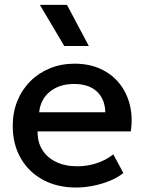

<svg xmlns="http://www.w3.org/2000/svg" viewBox="-20 -780 612 814"><path d="M302.5 15Q222.5 15 162 -17.8Q101.5 -50.5 67.8 -109.5Q34 -168.5 34 -246.5Q34 -303.5 53.5 -351.8Q73 -400 108.5 -435.5Q144 -471 191.8 -490.5Q239.5 -510 296 -510Q357.5 -510 405.5 -488.2Q453.5 -466.5 485.2 -427.5Q517 -388.5 530.2 -336.2Q543.5 -284 534.5 -223H139.5Q138.5 -178.5 159 -145.2Q179.5 -112 217.8 -93.5Q256 -75 308 -75Q350 -75 389.2 -87.8Q428.5 -100.5 460.5 -125.5L503 -46.5Q479 -27 445 -13.2Q411 0.5 374 7.8Q337 15 302.5 15ZM146 -304H426.5Q425 -360 390.8 -392Q356.5 -424 293.5 -424Q232.5 -424 192.2 -392Q152 -360 146 -304ZM252.5 -585 149 -759.5H264L356.5 -585Z"/></svg>

Font: Geologica Thin Cursive
Style: Regular
Weight: 400
Version: Version 1.010;gftools[0.9.28]